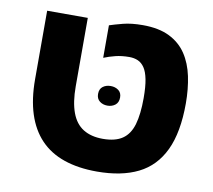

<svg xmlns="http://www.w3.org/2000/svg" viewBox="-72 -697 878 791"><g transform="rotate(10 367.0 -301.5)"><path d="M381 12Q303 12 243.5 -8.5Q184 -29 144.5 -70.5Q105 -112 85 -174Q65 -236 65 -319V-605H235V-319Q235 -253 251 -209.5Q267 -166 300 -145.5Q333 -125 382 -125Q434 -125 464 -145.5Q494 -166 506.5 -209Q519 -252 519 -319Q519 -367 513 -397.5Q507 -428 495.5 -445Q484 -462 468 -469Q452 -476 432 -476Q400 -476 374 -469.5Q348 -463 326 -454V-590Q347 -597 381.5 -606Q416 -615 464 -615Q531 -615 575.5 -593Q620 -571 646 -532Q672 -493 683 -440.5Q694 -388 694 -328Q694 -207 658.5 -132Q623 -57 553.5 -22.5Q484 12 381 12ZM331 -304Q331 -325 344.5 -335Q358 -345 377 -345Q396 -345 409.5 -335Q423 -325 423 -305Q423 -284 409.5 -273.5Q396 -263 377 -263Q358 -263 344.5 -273.5Q331 -284 331 -304Z"/></g></svg>

Font: Noto Sans Hebrew ExtraBold
Style: Regular
Weight: 800
Designer: Monotype Design Team
Foundry: Monotype Imaging Inc.
Version: Version 2.003